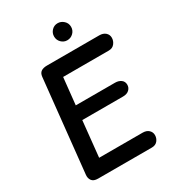

<svg xmlns="http://www.w3.org/2000/svg" viewBox="-286 -1410 1405 1561"><g transform="rotate(-30 416.0 -629.5)"><path d="M163 0Q122 0 105.5 -22.2Q89 -44.5 92.5 -76.5L183.5 -944Q187 -976.5 207 -990.2Q227 -1004 263 -1004H753.5Q789.5 -1004 811 -985Q832.5 -966 832.5 -936.5Q832.5 -907 813.2 -882.5Q794 -858 758.5 -858H330L303.5 -606.5H671.5Q705.5 -606.5 728 -589.8Q750.5 -573 750.5 -542.5Q750.5 -515 730 -495.8Q709.5 -476.5 672.5 -476.5H289.5L255 -142.5H662.5Q699.5 -142.5 720 -123Q740.5 -103.5 740.5 -76Q740.5 -46 721.8 -23Q703 0 667.5 0ZM509 -1099Q477.5 -1099 454 -1122.2Q430.5 -1145.5 430.5 -1179Q430.5 -1211.5 453 -1235.2Q475.5 -1259 509 -1259Q540.5 -1259 565.2 -1236.2Q590 -1213.5 590 -1179Q590 -1145.5 566.2 -1122.2Q542.5 -1099 509 -1099Z"/></g></svg>

Font: Edu NSW ACT Hand Pre
Style: Regular
Weight: 400
Designer: Tina and Corey Anderson, Eben Sorkin, Mirko Velimirovic
Foundry: Sorkin Type Co.
Version: Version 2.000